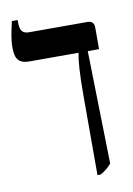

<svg xmlns="http://www.w3.org/2000/svg" viewBox="-77 -697 522 754"><g transform="rotate(-10 184.0 -320.0)"><path d="M250 7H263C280 -3 294 -13 307 -29L297 -479H342V-564C342 -584 333 -592 315 -592H83C57 -592 47 -605 47 -636V-647H24C15 -608 8 -576 8 -544C8 -499 22 -479 64 -479H260V-478C254 -448 250 -399 250 -307Z"/></g></svg>

Font: Noto Serif Hebrew ExtraCondensed SemiBold
Style: Regular
Weight: 600
Width: 2
Designer: Monotype Design Team
Foundry: Monotype Imaging Inc.
Version: Version 2.004